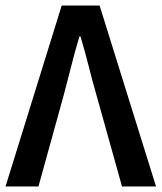

<svg xmlns="http://www.w3.org/2000/svg" viewBox="-24 -674 584 694"><path d="M-4 0 199 -654H336L540 0H417L325 -329Q309 -385 296.5 -435Q284 -485 267 -542H263Q246 -485 233.5 -435Q221 -385 206 -329L115 0Z"/></svg>

Font: Processing Sans Pro Semibold
Style: Regular
Weight: 600
Designer: Paul D. Hunt
Foundry: Adobe Systems Incorporated
Version: Version 2.020;PS 2.000;hotconv 1.0.86;makeotf.lib2.5.63406